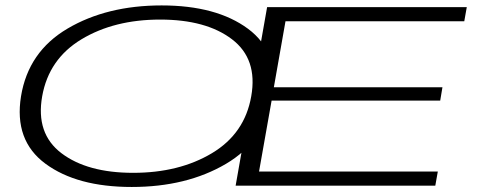

<svg xmlns="http://www.w3.org/2000/svg" viewBox="-20 -702 1829 726"><path d="M478 5Q271 5 151.8 -83Q32.5 -171 59.5 -338Q87 -506.5 235.5 -594Q384 -681.5 591.2 -681.5Q798.5 -681.5 917.8 -593.2Q1037 -505 1010 -338Q982.5 -169.5 834 -82.2Q685.5 5 478 5ZM483.5 -48.5Q657.5 -48.5 781.5 -122.8Q905.5 -197 930 -338Q955 -479 857.2 -553.5Q759.5 -628 585.5 -628Q412 -628 288.2 -553.5Q164.5 -479 139.5 -338Q114.5 -197 212.2 -122.8Q310 -48.5 483.5 -48.5ZM871 0 990 -675H1745L1735.5 -621.5H1059.5L1015.5 -372H1653L1644.5 -321.5H1007L959.5 -53.5H1635.5L1626 0Z"/></svg>

Font: Anybody UltraExpanded Light
Style: Italic
Weight: 300
Width: 9
Italic angle: -10°
Designer: Tyler Finck
Foundry: Etcetera Type Company
Version: Version 1.010; ttfautohint (v1.8.3) -l 8 -r 50 -G 200 -x 14 